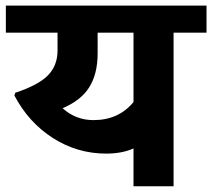

<svg xmlns="http://www.w3.org/2000/svg" viewBox="-35 -649 739 669"><path d="M430.2 0V-131.8Q390.1 -113.8 335 -113.8Q234.4 -113.8 149.4 -168Q64.5 -222.2 15.1 -316.4L18.1 -325.7Q98.1 -352.1 131.8 -386.2Q165.5 -420.4 165.5 -473.1V-535.2H-14.6V-629.4H684.6V-535.2H569.8V0ZM290.5 -230.5Q378.4 -230.5 430.2 -293.5V-535.2H305.2V-463.4Q305.2 -391.6 276.1 -345.2Q247.1 -298.8 183.1 -272Q229 -230.5 290.5 -230.5Z"/></svg>

Font: Khula Bold
Style: Regular
Weight: 700
Designer: Erin McLaughlin, Steve Matteson
Version: Version 1.000;PS 1.0;hotconv 1.0.72;makeotf.lib2.5.5900